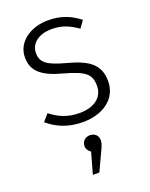

<svg xmlns="http://www.w3.org/2000/svg" viewBox="-151 -613 760 972"><g transform="rotate(-20 229.0 -127.5)"><path d="M231 -534C132 -534 57 -477 57 -397C57 -324 102 -283 214 -254C322 -224 351 -201 351 -138C351 -74 298 -38 223 -38C158 -38 113 -58 68 -93L36 -56C81 -18 138 11 223 11C328 11 412 -44 412 -141C412 -230 359 -269 244 -299C151 -324 117 -346 117 -398C117 -452 164 -486 233 -486C286 -486 325 -470 371 -438L398 -476C349 -514 298 -534 231 -534ZM231 85C206 85 187 103 187 127C187 144 195 156 209 165L177 279H212L252 193C270 156 275 143 275 127C275 103 257 85 231 85Z"/></g></svg>

Font: FiraGO Light
Style: Regular
Weight: 300
Designer: bBox Type
Foundry: bBox Type GmbH
Version: Version 1.001;PS 001.001;hotconv 1.0.88;makeotf.lib2.5.64775